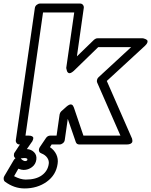

<svg xmlns="http://www.w3.org/2000/svg" viewBox="-87 -787 849 1079"><path d="M-63 203.1 -9.8 112.8Q-6.8 107.4 0 102.1Q-8.8 96.2 -9 85.4Q-9.3 74.7 -3.9 68.8L24.9 24.9H22.9Q12.2 24.9 6.3 17.1Q0.5 9.3 2 0L108.9 -742.2Q110.4 -752.9 119.6 -760Q128.9 -767.1 138.2 -767.1H362.8Q373.5 -767.1 379.4 -759.3Q385.3 -751.5 383.8 -742.2L345.2 -470.2L441.9 -564Q451.2 -571.8 460.9 -571.8H714.8Q716.8 -571.8 720.2 -571Q723.6 -570.3 730.5 -567.4Q737.3 -564.5 740.5 -560.3Q743.7 -556.2 741.2 -548.1Q738.8 -540 728 -529.8L513.2 -332L652.8 -13.2Q653.8 -11.7 654.8 -9Q655.8 -6.3 656.7 0.2Q657.7 6.8 656 11.7Q654.3 16.6 646.7 20.8Q639.2 24.9 626 24.9H358.9Q343.8 24.9 338.9 11.2L293.9 -119.1L276.9 0Q275.4 10.7 266.4 17.8Q257.3 24.9 248 24.9H203.1L193.8 40Q217.8 56.2 229.5 80.8Q241.2 105.5 236.8 133.8Q228 196.8 175.5 234.4Q123 272 50.8 272Q-7.8 272 -59.1 233.9Q-65.4 229 -66.4 219.7Q-67.4 210.4 -63 203.1ZM-7.8 203.1Q27.8 222.2 58.1 222.2Q115.2 222.2 148.4 198Q181.6 173.8 187 133.8Q189.5 115.7 178.5 99.6Q167.5 83.5 146 75.2Q136.2 71.8 133.3 64.5Q130.4 57.1 132.1 50.8Q133.8 44.4 137.2 39.1L171.9 -12.2Q181.2 -24.9 195.8 -24.9H231L248 -144Q250 -154.3 256.8 -161.1L288.1 -189Q303.2 -201.2 312 -200Q320.8 -198.7 324.2 -190.9L328.1 -183.1L381.8 -24.9H589.8L459 -323.2Q456.1 -329.6 458.3 -338.4Q460.4 -347.2 466.8 -353L649.9 -522H464.8L327.1 -388.2Q309.1 -372.6 299.8 -376.2Q290.5 -379.9 288.1 -392.6L285.2 -404.8L330.1 -716.8H154.8L56.2 -24.9H74.2Q86.9 -24.9 93.5 -21Q100.1 -17.1 100.1 -11.7Q100.1 -6.3 98.1 -1Q96.2 4.4 93.8 8.3L90.8 12.2L64 50.8Q88.4 52.2 104.5 68.4Q120.6 84.5 117.2 109.9Q113.8 136.2 92.8 152.1Q71.8 168 45.9 168Q33.2 168 16.1 161.1ZM29.8 103Q33.2 108.9 41 113.5Q48.8 118.2 53.2 118.2Q58.6 118.2 61.8 116.7Q64.9 115.2 65.4 114.7Q65.9 114.3 66.4 110.8Q66.9 110.4 66.9 109.9Q66.9 107.4 66.7 106.2Q66.4 105 62.3 103Q58.1 101.1 49.8 101.1Q45.4 101.1 29.8 103Z"/></svg>

Font: Trueno Black Outline
Style: Italic
Weight: 900
Width: 6
Designer: Julieta Ulanovsky
Foundry: Julieta Ulanovsky
Version: Version 3.001b | FøM Fix